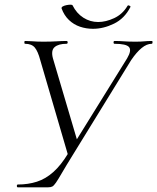

<svg xmlns="http://www.w3.org/2000/svg" viewBox="-20 -800 672 820"><path d="M523 -551Q543 -585 531 -599Q519 -613 469 -613Q465 -613 465 -619Q465 -625 469 -625Q491 -625 510 -623.5Q529 -622 559 -622Q582 -622 596 -623.5Q610 -625 628 -625Q632 -625 631.5 -619Q631 -613 628 -613Q607 -613 585 -595Q563 -577 540 -543L292 -140Q261 -90 244.5 -61.5Q228 -33 219 -20Q210 -7 203.5 -3.5Q197 0 185 0H56Q52 0 52 -6Q52 -12 56 -12Q100 -12 137.5 -24Q175 -36 208 -65.5Q241 -95 271 -145ZM273 -129 152 -543Q142 -581 128.5 -597Q115 -613 87 -613Q84 -613 84 -619Q84 -625 87 -625Q100 -625 113 -624Q126 -623 139 -622.5Q152 -622 164 -622Q197 -622 221 -623.5Q245 -625 264 -625Q269 -625 269 -619Q269 -613 264 -613Q230 -613 213.5 -599Q197 -585 206 -551L313 -189ZM377 -677Q348 -677 321.5 -686Q295 -695 274.5 -714.5Q254 -734 243 -764Q242 -769 248 -772.5Q254 -776 263.5 -778Q273 -780 281 -780Q289 -780 290 -777Q307 -743 336 -724.5Q365 -706 399 -706Q432 -706 467.5 -722.5Q503 -739 524 -774Q526 -779 532.5 -776Q539 -773 537 -770Q512 -721 467 -699Q422 -677 377 -677Z"/></svg>

Font: Cormorant Infant Light
Style: Italic
Weight: 300
Italic angle: -10°
Designer: Christian Thalmann (Catharsis Fonts)
Foundry: Catharsis Fonts
Version: Version 4.001